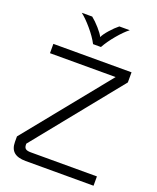

<svg xmlns="http://www.w3.org/2000/svg" viewBox="-167 -1026 921 1124"><g transform="rotate(20 294.0 -464.0)"><path d="M555 -58V0H132Q83 0 59 -20.5Q35 -41 35 -84V-118L459 -642H50V-700H537V-637L101 -97V-91Q101 -73 110.5 -65.5Q120 -58 143 -58ZM144 -928H209Q233 -909 259 -879.5Q285 -850 294 -831Q302 -850 328 -879.5Q354 -909 378 -928H443Q413 -905 376.5 -861.5Q340 -818 318 -778H269Q248 -818 211 -861.5Q174 -905 144 -928Z"/></g></svg>

Font: KoHo
Style: Regular
Weight: 400
Version: Version 1.000; ttfautohint (v1.6)